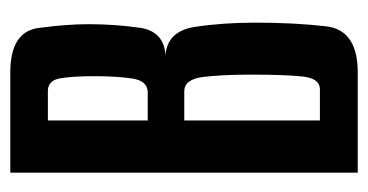

<svg xmlns="http://www.w3.org/2000/svg" viewBox="-191 -524 715 373"><g transform="rotate(-90 166.5 -337.5)"><path d="M17.5 0H212Q294.5 0 301.8 -61Q309 -122 309 -199.5Q309 -262 300.8 -316.2Q292.5 -370.5 245 -373.5Q292.5 -376 299.2 -424.2Q306 -472.5 306 -522.5Q306 -567 298.5 -621Q291 -675 212 -675H17.5ZM119 -73.5V-337H175.5Q199 -337 203.5 -300.5Q208 -264 208 -206Q208 -142.5 204.5 -108Q201 -73.5 179.5 -73.5ZM119 -408V-602H176Q197 -602 201 -577.2Q205 -552.5 205 -512.5Q205 -468.5 200.5 -438.2Q196 -408 173.5 -408Z"/></g></svg>

Font: Anybody ExtraCondensed Medium
Style: Regular
Weight: 500
Width: 2
Version: Version 1.113;gftools[0.9.25]